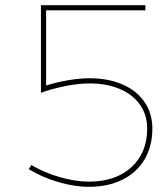

<svg xmlns="http://www.w3.org/2000/svg" viewBox="-20 -719 646 741"><path d="M568 -223Q568 -155 538 -104Q508 -53 452.5 -25.5Q397 2 323 2Q267 2 204.5 -16.5Q142 -35 91 -66L101 -82Q150 -53 210.5 -35.5Q271 -18 323 -18Q426 -18 487 -73.5Q548 -129 548 -223Q548 -275 520.5 -314.5Q493 -354 442.5 -375.5Q392 -397 325 -397Q284 -397 233 -387Q182 -377 138 -361V-699H541V-679H158V-389Q199 -402 244 -409.5Q289 -417 325 -417Q398 -417 453 -393Q508 -369 538 -325Q568 -281 568 -223Z"/></svg>

Font: Gontserrat Thin
Style: Regular
Weight: 250
Designer: Julieta Ulanovsky
Foundry: Julieta Ulanovsky
Version: Version 6.001